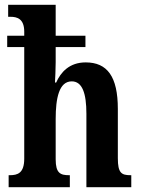

<svg xmlns="http://www.w3.org/2000/svg" viewBox="-20 -780 588 800"><path d="M16 0H271V-50H268C232 -50 212 -58 212 -116V-284C212 -371 226 -441 279 -441C323 -441 340 -391 340 -306V0H527V-50H524C486 -50 471 -59 471 -121V-326C471 -461 427 -520 337 -520C269 -520 233 -479 214 -436H209C210 -455 212 -490 212 -521V-584H336V-631H212V-760H14V-710H24C51 -710 81 -702 81 -648V-631H10V-584H81V-119C81 -59 54 -50 21 -50H16Z"/></svg>

Font: Noto Serif Lao ExtraCondensed
Style: Bold
Weight: 700
Width: 2
Designer: Monotype Design Team
Foundry: Monotype Imaging Inc.
Version: Version 2.003